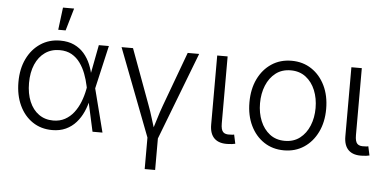

<svg xmlns="http://www.w3.org/2000/svg" viewBox="-59 -877 2409 1200"><g transform="rotate(5 1145.5 -276.5)"><path d="M288.6 11.7Q218.3 11.7 165 -24.2Q111.8 -60.1 82.3 -123.5Q52.7 -187 52.7 -269.5Q52.7 -352.1 83 -415Q113.3 -478 167.2 -513.9Q221.2 -549.8 291 -549.8Q341.3 -549.8 378.4 -532.5Q415.5 -515.1 441.2 -485.4Q466.8 -455.6 482.4 -418Q498 -380.4 504.9 -339.8H527.8L533.7 -272.9L603.5 0H541L479 -282.2Q471.2 -319.8 457.3 -356.7Q443.4 -393.6 421.6 -423.8Q399.9 -454.1 368.2 -472.2Q336.4 -490.2 292.5 -490.2Q240.2 -490.2 201.2 -462.9Q162.1 -435.5 140.6 -385.7Q119.1 -335.9 119.1 -269Q119.1 -202.6 140.1 -152.8Q161.1 -103 199.5 -75.7Q237.8 -48.3 289.6 -48.3Q331.1 -48.3 363 -65.7Q395 -83 418.2 -113Q441.4 -143.1 456.3 -180.7Q471.2 -218.3 479 -258.8L533.2 -542.5H596.2L533.7 -270L528.3 -204.1H507.8Q499 -160.6 481.7 -121.8Q464.4 -83 437.7 -53Q411.1 -22.9 374 -5.6Q336.9 11.7 288.6 11.7ZM272 -616.2 289.6 -756.8H359.4L318.4 -616.2Z M887.7 10.3 675.8 -542.5H747.6L873 -202.6Q890.1 -157.7 903.3 -112.8Q916.5 -67.9 930.7 -24.9H908.2Q922.4 -67.9 935.5 -112.8Q948.7 -157.7 965.3 -202.6L1090.8 -542.5H1162.6L950.2 10.3ZM886.2 204.1V-3.9H951.7V204.1Z M1394 2.4Q1335.9 5.9 1305.9 -22.5Q1275.9 -50.8 1275.9 -108.9V-542.5H1341.3V-122.6Q1341.3 -82.5 1355.2 -68.4Q1369.1 -54.2 1400.4 -57.1Q1410.2 -57.1 1414.6 -57.6Q1418.9 -58.1 1424.3 -59.6L1436.5 -2.9Q1428.2 -1 1417 0.7Q1405.8 2.4 1394 2.4Z M1742.7 11.7Q1671.4 11.7 1617.2 -24.2Q1563 -60.1 1532.5 -123.3Q1502 -186.5 1502 -268.6Q1502 -352.1 1532.5 -415.3Q1563 -478.5 1617.2 -514.4Q1671.4 -550.3 1742.7 -550.3Q1813.5 -550.3 1867.7 -514.4Q1921.9 -478.5 1952.6 -415.3Q1983.4 -352.1 1983.4 -268.6Q1983.4 -186.5 1952.6 -123.3Q1921.9 -60.1 1867.7 -24.2Q1813.5 11.7 1742.7 11.7ZM1742.7 -47.9Q1798.3 -47.9 1837.2 -77.9Q1876 -107.9 1896.5 -158Q1917 -208 1917 -268.6Q1917 -329.6 1896.5 -379.9Q1876 -430.2 1836.9 -460.2Q1797.9 -490.2 1742.7 -490.2Q1687 -490.2 1648.2 -460.2Q1609.4 -430.2 1588.9 -380.1Q1568.4 -330.1 1568.4 -268.6Q1568.4 -208 1588.9 -158Q1609.4 -107.9 1648.2 -77.9Q1687 -47.9 1742.7 -47.9Z M2235.8 2.4Q2177.7 5.9 2147.7 -22.5Q2117.7 -50.8 2117.7 -108.9V-542.5H2183.1V-122.6Q2183.1 -82.5 2197 -68.4Q2210.9 -54.2 2242.2 -57.1Q2252 -57.1 2256.3 -57.6Q2260.7 -58.1 2266.1 -59.6L2278.3 -2.9Q2270 -1 2258.8 0.7Q2247.6 2.4 2235.8 2.4Z"/></g></svg>

Font: Inter 16pt Light
Style: Regular
Weight: 300
Version: Version 4.001;git-66647c0bb